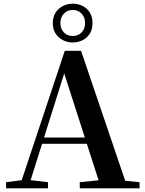

<svg xmlns="http://www.w3.org/2000/svg" viewBox="-20 -1020 786 1040"><path d="M374 -790Q330 -790 298 -818.5Q266 -847 266 -895Q266 -943 298 -971.5Q330 -1000 374 -1000Q419 -1000 450 -972Q481 -944 481 -895Q481 -846 450 -818Q419 -790 374 -790ZM374 -825Q404 -825 422.5 -845Q441 -865 441 -895Q441 -925 422.5 -945.5Q404 -966 374 -966Q344 -966 325.5 -945.5Q307 -925 307 -895Q307 -865 325.5 -845Q344 -825 374 -825ZM13 0V-33L113 -46H131L240 -33V0ZM83 0 331 -745H419L672 0H528L317 -656H337L334 -642L132 0ZM193 -241 201 -275H518L525 -241ZM412 0V-33L547 -47H597L736 -33V0Z"/></svg>

Font: Noto Serif SC ExtraLight
Style: Bold
Weight: 700
Version: Version 2.002-H1;hotconv 1.1.0;makeotfexe 2.6.0